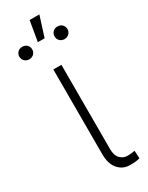

<svg xmlns="http://www.w3.org/2000/svg" viewBox="-235 -832 675 876"><g transform="rotate(-30 102.5 -394.0)"><path d="M81.5 -545.9H124V-101.6Q124 -67.9 140.1 -51.8Q156.2 -35.6 177.2 -35.6Q192.4 -35.6 203.4 -37.1Q214.4 -38.6 216.8 -39.6L219.2 1.5Q215.3 2.9 201.9 5.1Q188.5 7.3 167.5 6.8Q129.9 7.3 105.5 -20.8Q81.1 -48.8 81.5 -101.6ZM82.5 -689 100.6 -795.4H151.9L118.2 -689ZM-23.9 -673.8Q-23.4 -687.5 -14.4 -697Q-5.4 -706.5 10.3 -706.5Q25.4 -706.5 34.7 -697Q43.9 -687.5 43.9 -673.8Q43.9 -660.2 34.7 -650.6Q25.4 -641.1 10.3 -640.6Q-5.4 -641.1 -14.4 -650.6Q-23.4 -660.2 -23.9 -673.8ZM161.6 -673.3Q161.6 -687 170.9 -696.8Q180.2 -706.5 195.3 -706.5Q210.9 -706.5 220.2 -696.8Q229.5 -687 229.5 -673.3Q229.5 -659.7 220.2 -650.1Q210.9 -640.6 195.3 -640.1Q180.2 -640.6 170.9 -650.1Q161.6 -659.7 161.6 -673.3Z"/></g></svg>

Font: Inter Tight ExtraLight
Style: Regular
Weight: 250
Designer: Rasmus Andersson
Foundry: rsms
Version: Version 3.004